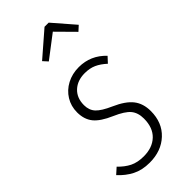

<svg xmlns="http://www.w3.org/2000/svg" viewBox="-253 -824 885 885"><g transform="rotate(-45 189.5 -382.0)"><path d="M358 -475 333 -448Q308 -471 283.5 -482Q259 -493 227 -493Q179 -493 149.5 -465.5Q120 -438 120 -391Q120 -358 139.5 -337Q159 -316 209 -294Q268 -268 293.5 -235.5Q319 -203 319 -154Q319 -79 271 -34Q223 11 147 11Q98 11 62 -7.5Q26 -26 -3 -58L26 -84Q52 -57 80 -43Q108 -29 148 -29Q205 -29 238.5 -61Q272 -93 272 -152Q272 -190 252.5 -213.5Q233 -237 180 -260Q122 -285 98 -314.5Q74 -344 74 -390Q74 -430 94 -462.5Q114 -495 149 -513.5Q184 -532 227 -532Q304 -532 358 -475ZM148 -648 127 -671 247 -775H274L365 -670L341 -648L258 -732Z"/></g></svg>

Font: Fira Sans Extra Condensed ExtraLight
Style: Italic
Weight: 275
Width: 3
Italic angle: -8°
Designer: Carrois Corporate & Edenspiekermann AG
Foundry: Carrois Corporate GbR & Edenspiekermann AG
Version: Version 4.203